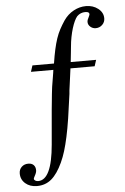

<svg xmlns="http://www.w3.org/2000/svg" viewBox="-58 -718 617 949"><g transform="rotate(-5 250.0 -243.5)"><path d="M422 -376H302Q299 -355 296.5 -335Q294 -315 291.5 -298Q289 -281 287.5 -268.5Q286 -256 286 -251Q277 -182 269 -130.5Q261 -79 252.5 -40Q244 -1 235 28.5Q226 58 214 84Q189 138 159 163.5Q129 189 87 189Q52 189 29.5 169.5Q7 150 7 120Q7 100 20 87.5Q33 75 53 75Q70 75 79.5 84.5Q89 94 89 111Q89 122 80 138Q74 149 74 152Q74 157 80 161Q86 165 95 165Q162 165 177 -9L192 -181Q194 -201 196 -220.5Q198 -240 199.5 -256Q201 -272 202.5 -282Q204 -292 204 -294L215 -361L217 -376H106L116 -407H223Q229 -446 235.5 -475.5Q242 -505 250 -529Q258 -553 269 -573.5Q280 -594 294 -615Q314 -644 343.5 -660Q373 -676 405 -676Q440 -676 465 -656.5Q490 -637 490 -608Q490 -589 476.5 -576Q463 -563 444 -563Q429 -563 417.5 -573Q406 -583 406 -597Q406 -607 414 -621Q419 -631 419 -635Q419 -647 399 -647Q375 -647 358 -630Q351 -622 344 -607Q337 -592 331 -572.5Q325 -553 320.5 -530Q316 -507 314 -483Q313 -475 311 -454Q309 -433 306 -407H432Z"/></g></svg>

Font: Klingon pIqaD HaSta
Style: Regular
Weight: 400
Width: 0
Designer: Mike Neff (qa'vaj)
Foundry: Mike Neff and Michael Everson
Version: Version 2.003